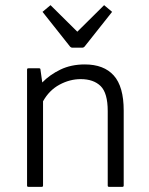

<svg xmlns="http://www.w3.org/2000/svg" viewBox="-20 -805 580 745"><path d="M147 -85Q147 -80 142 -80H90Q85 -80 85 -85V-535Q85 -540 90 -540H132Q137 -540 137 -535L144 -485Q173 -515 214.5 -535Q256 -555 309 -555Q383 -555 421.5 -512Q460 -469 460 -376V-85Q460 -80 455 -80H403Q398 -80 398 -85V-374Q398 -444 370.5 -471Q343 -498 293 -498Q251 -498 211 -476.5Q171 -455 147 -412ZM145 -759 176 -785 280 -682 384 -785 415 -759 308 -624Q304 -620 300 -620H260Q256 -620 252 -624Z"/></svg>

Font: Gowun Dodum
Style: Regular
Weight: 400
Designer: Yanghee Ryu
Foundry: Yanghee Ryu
Version: Version 2.000